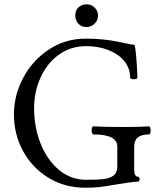

<svg xmlns="http://www.w3.org/2000/svg" viewBox="-20 -855 728 888"><path d="M44.4 -325.7Q44.4 -414.6 87.6 -495.6Q130.9 -576.7 206.8 -626.5Q282.7 -676.3 376.5 -676.3Q455.1 -676.3 525.9 -662.1L558.6 -655.3Q572.8 -652.3 584 -650.1Q595.2 -647.9 601.6 -647.9Q610.4 -625 615.7 -497.6Q615.7 -493.2 610.6 -490.7Q605.5 -488.3 598.6 -488.3Q591.8 -488.3 586.9 -490.2Q582 -492.2 582 -495.1Q582 -539.1 554.9 -572.3Q527.8 -605.5 481.4 -623.5Q435.1 -641.6 378.9 -641.6Q306.2 -641.6 251.2 -601.3Q196.3 -561 167 -495.1Q137.7 -429.2 137.7 -354.5Q137.7 -267.1 167.7 -191.2Q197.8 -115.2 252.7 -69.3Q307.6 -23.4 378.4 -23.4Q432.1 -23.4 461.2 -27.1Q490.2 -30.8 506.3 -43.9Q522.5 -57.1 522.5 -84.5V-177.2Q522.5 -233.4 411.1 -233.4Q407.7 -233.4 405.8 -239Q403.8 -244.6 403.8 -252.4Q403.8 -259.8 405.8 -265.1Q407.7 -270.5 411.1 -270.5Q467.3 -267.6 551.8 -267.6Q622.6 -267.6 669.4 -270.5Q672.9 -270.5 674.8 -264.9Q676.8 -259.3 676.8 -251.5Q676.8 -244.1 674.8 -238.8Q672.9 -233.4 669.4 -233.4Q600.6 -233.4 600.6 -177.2V-70.3Q600.6 -37.6 618.7 -37.6Q622.1 -37.6 623.8 -34.2Q625.5 -30.8 625.5 -26.4Q625.5 -21.5 623.8 -18.3Q622.1 -15.1 619.1 -15.1Q607.9 -15.1 575.4 -10.7Q543 -6.3 512.7 -1Q465.3 7.3 438.5 10.3Q411.6 13.2 375 13.2Q279.3 13.2 203.9 -33Q128.4 -79.1 86.4 -156.7Q44.4 -234.4 44.4 -325.7ZM328.1 -783.2Q328.1 -807.6 343.3 -821.3Q358.4 -835 379.9 -835Q403.3 -835 418.2 -819.6Q433.1 -804.2 433.1 -783.2Q433.1 -759.8 417 -744.9Q400.9 -730 379.9 -730Q356 -730 342 -745.8Q328.1 -761.7 328.1 -783.2Z"/></svg>

Font: JuniusX
Style: Regular
Weight: 400
Designer: Peter S. Baker
Foundry: Briery Creek Software
Version: Version 1.004